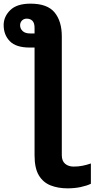

<svg xmlns="http://www.w3.org/2000/svg" viewBox="-28 -790 517 1050"><path d="M139 -770Q231 -770 270.5 -722Q310 -674 310 -591V59Q310 90 328 105.5Q346 121 375 121Q400 121 423 116.5Q446 112 469 104V215Q446 226 413 233Q380 240 341 240Q290 240 249 224Q208 208 184.5 169Q161 130 161 59V-530H134Q60 -530 26 -564.5Q-8 -599 -8 -653Q-8 -699 28 -734.5Q64 -770 139 -770ZM118 -688Q102 -688 92 -677.5Q82 -667 82 -652Q82 -633 96 -620Q110 -607 137 -607H161V-638Q161 -664 149.5 -676Q138 -688 118 -688Z"/></svg>

Font: Noto Sans
Style: Bold
Weight: 700
Designer: Monotype Design Team
Foundry: Monotype Imaging Inc.
Version: Version 2.000;GOOG;noto-source:20170915:90ef993387c0; ttfaut